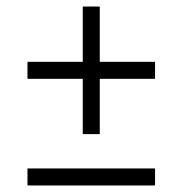

<svg xmlns="http://www.w3.org/2000/svg" viewBox="-20 -565 558 587"><path d="M64 -376H454V-324H64ZM233 -545H285V-155H233ZM64 -50H454V2H64Z"/></svg>

Font: Pathway Extreme SemiCondensed ExtraLight
Style: Regular
Weight: 250
Width: 4
Version: Version 1.001;gftools[0.9.26]